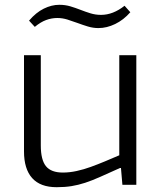

<svg xmlns="http://www.w3.org/2000/svg" viewBox="-20 -770 671 800"><path d="M216 10Q148 10 114 -28Q80 -66 80 -139V-540H150V-164Q150 -104 171.5 -77.5Q193 -51 242 -51Q270 -51 299.5 -57.5Q329 -64 358 -74.5Q387 -85 417 -97.5Q447 -110 477 -123V-540H548V0H490L484 -70H480Q433 -49 398.5 -33.5Q364 -18 335 -8.5Q306 1 278 5.5Q250 10 216 10ZM101 -684Q130 -718 162.5 -734Q195 -750 227 -750Q252 -750 273.5 -743.5Q295 -737 315.5 -729Q336 -721 357 -714.5Q378 -708 401 -708Q451 -708 499 -746L523 -719Q495 -687 460 -670Q425 -653 390 -653Q368 -653 346.5 -659.5Q325 -666 303.5 -674Q282 -682 261 -688.5Q240 -695 219 -695Q195 -695 172 -686.5Q149 -678 125 -658Z"/></svg>

Font: Encode Sans Wide
Style: Light
Weight: 300
Designer: Pablo Impallari, Andres Torresi
Foundry: Pablo Impallari, Andres Torresi
Version: Version 1.000; ttfautohint (v1.00) -l 8 -r 50 -G 200 -x 14 -